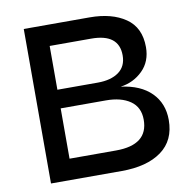

<svg xmlns="http://www.w3.org/2000/svg" viewBox="-78 -765 836 842"><g transform="rotate(-10 340.5 -344.0)"><path d="M82 0V-688H375Q474 -688 535 -646Q596 -604 596 -517Q596 -453 555.5 -413Q515 -373 457 -365Q544 -354 591.5 -306.5Q639 -259 639 -185Q639 -94 574.5 -47Q510 0 397 0ZM366 -595H181V-400H361Q420 -400 454.5 -425Q489 -450 489 -499Q489 -595 366 -595ZM383 -317H181V-93H388Q531 -93 531 -205Q531 -261 490.5 -289Q450 -317 383 -317Z"/></g></svg>

Font: Roundo Medium
Style: Regular
Weight: 500
Designer: Namrata Goyal (Gurmukhi), Shiva Nallaperumal (Latin)
Foundry: Indian Type Foundry
Version: Version 1.000;PS 1.0;hotconv 1.0.88;makeotf.lib2.5.647800